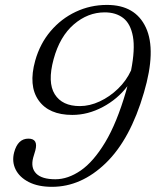

<svg xmlns="http://www.w3.org/2000/svg" viewBox="-20 -730 617 761"><path d="M186 10.5Q131 10.5 94 -8.5Q57 -27.5 41.8 -58.5Q26.5 -89.5 36 -126Q50.5 -180.5 92.5 -180.5Q132.5 -180.5 120 -133.5L111.5 -105Q101 -65 123.5 -42.2Q146 -19.5 199.5 -19.5Q249.5 -19.5 300 -54.2Q350.5 -89 396.8 -165.8Q443 -242.5 479.5 -368Q482.5 -378.5 485 -388.5Q446 -337 387.2 -305.8Q328.5 -274.5 266.5 -274.5Q173.5 -274.5 132.8 -332.5Q92 -390.5 119.5 -489.5Q138.5 -557 180.5 -606.5Q222.5 -656 280.2 -683.2Q338 -710.5 404 -710.5Q516.5 -710.5 558.2 -620.8Q600 -531 550.5 -363Q496.5 -177.5 399.2 -83.5Q302 10.5 186 10.5ZM192.5 -495.5Q167.5 -403.5 197 -356.5Q226.5 -309.5 296.5 -309.5Q335.5 -309.5 375.2 -328Q415 -346.5 448 -378.5Q481 -410.5 499.5 -451Q516 -535 506.8 -585.5Q497.5 -636 468.5 -658.5Q439.5 -681 395 -681Q328 -681 272.5 -633.2Q217 -585.5 192.5 -495.5Z"/></svg>

Font: Fraunces 72pt Soft Light
Style: Italic
Weight: 300
Italic angle: -16°
Version: Version 1.000;[b76b70a41]